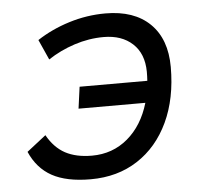

<svg xmlns="http://www.w3.org/2000/svg" viewBox="-44 -573 674 629"><g transform="rotate(-5 293.0 -258.5)"><path d="M230 9.8Q150.4 9.8 102.8 -16.4Q55.2 -42.5 31.2 -97.7L94.2 -147Q117.7 -105 153.1 -85.9Q188.5 -66.9 240.7 -66.9Q308.6 -66.9 358.4 -108.9Q408.2 -150.9 429.7 -224.1H210L219.7 -295.4H442.4Q443.4 -310.1 443.4 -325.2Q442.9 -384.8 407.2 -417.7Q371.6 -450.7 312 -450.7Q263.7 -450.7 215.8 -435.1Q168 -419.4 128.4 -393.1L98.6 -459.5Q146 -490.7 204.6 -509Q263.2 -527.3 324.7 -527.3Q418.9 -527.3 470.9 -476.6Q522.9 -425.8 522.9 -334Q522.9 -230.5 486.6 -153.1Q450.2 -75.7 384.3 -33Q318.4 9.8 230 9.8Z"/></g></svg>

Font: CaskaydiaCove NFP SemiLight
Style: Italic
Weight: 350
Italic angle: -10°
Designer: Aaron Bell
Foundry: Saja Typeworks
Version: Version 2111.001; VTT 6.35;Nerd Fonts 3.1.1